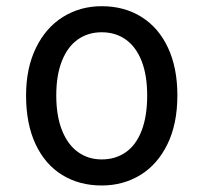

<svg xmlns="http://www.w3.org/2000/svg" viewBox="-20 -576 640 604"><path d="M62 -276Q62 -361.5 93 -425.2Q124 -489 178.2 -522.8Q232.5 -556.5 300 -556.5Q371 -556.5 425 -522.8Q479 -489 508.5 -425.8Q538 -362.5 538 -276Q538 -186.5 506.8 -122.5Q475.5 -58.5 421.5 -25.5Q367.5 7.5 300 7.5Q229.5 7.5 175.8 -25.5Q122 -58.5 92 -122.2Q62 -186 62 -276ZM443 -276Q443 -339.5 425.5 -384Q408 -428.5 375.8 -451.5Q343.5 -474.5 300 -474.5Q257 -474.5 224.8 -451.8Q192.5 -429 174.8 -384.2Q157 -339.5 157 -276Q157 -211.5 175 -166.2Q193 -121 225.2 -97.8Q257.5 -74.5 300 -74.5Q343 -74.5 375.2 -96.8Q407.5 -119 425.2 -164.2Q443 -209.5 443 -276Z"/></svg>

Font: SplineSansMono30
Style: Regular
Weight: 400
Designer: Eben Sorkin, Mirko Velimirovic
Foundry: Sorkin Type
Version: Version 1.000